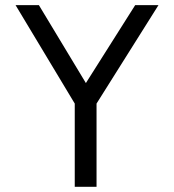

<svg xmlns="http://www.w3.org/2000/svg" viewBox="-20 -720 671 740"><path d="M40 -700.2H129.9L311 -399.9L501 -700.2H590.8L352.1 -320.8V0H268.1V-320.8Z"/></svg>

Font: Carme
Style: Regular
Weight: 400
Version: 1.000